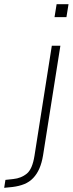

<svg xmlns="http://www.w3.org/2000/svg" viewBox="-131 -706 348 919"><path d="M130 -624 140 -686H197L187 -624ZM-111 193 -105 155 -68 151Q-29 147 -2.5 125Q24 103 34 40L117 -487H158L75 38Q69 74 57.5 100.5Q46 127 28 146Q10 165 -14.5 175Q-39 185 -71 189Z"/></svg>

Font: Nunito Sans 10pt Condensed ExtraLight
Style: Italic
Weight: 250
Width: 3
Italic angle: -9°
Designer: Vernon Adams
Foundry: Vernon Adams
Version: Version 3.101;gftools[0.9.27]